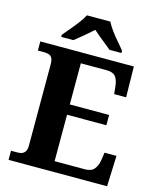

<svg xmlns="http://www.w3.org/2000/svg" viewBox="-134 -1025 925 1118"><g transform="rotate(15 328.5 -465.5)"><path d="M26 0V-55H65Q83 -55 94.5 -60.5Q106 -66 112.5 -78Q119 -90 119 -109V-599Q119 -626 112 -638.5Q105 -651 92.5 -655Q80 -659 64 -659H26V-714H590L593 -529H521L516 -576Q512 -614 496 -633Q480 -652 443 -652H287V-404H524V-342H287V-62H471Q508 -62 525.5 -83.5Q543 -105 548 -138L555 -185H627L620 0ZM137 -784Q153 -803 175 -829Q197 -855 217.5 -882Q238 -909 249 -931H390Q401 -909 420.5 -882Q440 -855 463 -829Q486 -803 500 -784V-771H428Q415 -782 395 -798Q375 -814 354 -831Q333 -848 318 -862Q303 -848 283 -831Q263 -814 243.5 -798Q224 -782 210 -771H137Z"/></g></svg>

Font: Noto Serif Hentaigana EL
Style: Regular
Weight: 400
Designer: Kazuhiro Yamada
Foundry: nipponia
Version: Version 1.000